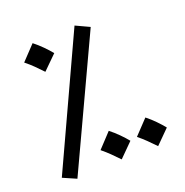

<svg xmlns="http://www.w3.org/2000/svg" viewBox="-129 -807 916 951"><g transform="rotate(-20 329.5 -331.0)"><path d="M119 28 438 -656 365 -690 48 -3ZM151 -524 224 -596C202 -623 172 -654 140 -679L68 -603C102 -576 119 -557 151 -524ZM358 13 430 -59C408 -86 378 -117 346 -142L275 -66C308 -39 326 -20 358 13ZM550 13 622 -59C600 -86 571 -117 539 -142L467 -66C500 -39 518 -20 550 13Z"/></g></svg>

Font: Noto Sans Arabic Cond Med
Style: Regular
Weight: 500
Width: 3
Designer: Monotype Design Team, Nadine Chahine, Nizar Qandah and Khaled Hosny
Foundry: Monotype Imaging Inc.
Version: Version 2.012